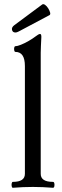

<svg xmlns="http://www.w3.org/2000/svg" viewBox="-20 -886 296 910"><path d="M41 4Q37 4 35.5 -3Q34 -10 35.5 -17Q37 -24 41 -24Q98 -24 98 -62V-573Q98 -640 53 -640Q49 -640 47.5 -647Q46 -654 47.5 -660.5Q49 -667 53 -667Q62 -667 79.5 -674Q97 -681 116 -692Q135 -703 148 -713Q163 -725 170 -725Q176 -725 176 -711Q175 -685 174 -669Q173 -653 173 -636V-62Q173 -24 231 -24Q236 -24 237.5 -17Q239 -10 237.5 -3Q236 4 231 4Q207 2 183 1Q159 0 136 0Q112 0 88.5 1Q65 2 41 4ZM53 -732Q40 -732 37 -744Q34 -756 47 -766L179 -864Q185 -869 193.5 -863Q202 -857 208.5 -846.5Q215 -836 217.5 -826.5Q220 -817 214 -814L69 -737Q65 -735 61 -733.5Q57 -732 53 -732Z"/></svg>

Font: Junicode VF
Style: Regular
Weight: 400
Designer: Peter S. Baker
Version: Version 2.213